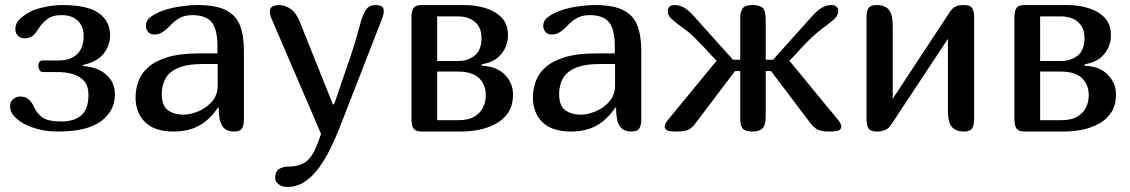

<svg xmlns="http://www.w3.org/2000/svg" viewBox="-20 -522 4485 762"><path d="M114 -99Q127 -71 149 -55.5Q171 -40 225 -40Q275 -40 303 -64.5Q331 -89 331 -145Q331 -182 313 -201.5Q295 -221 267.5 -228.5Q240 -236 211 -236H151Q141 -236 136.5 -244.5Q132 -253 132 -261Q132 -269 136 -275.5Q140 -282 151 -282H213Q260 -282 286 -307Q312 -332 312 -379Q312 -417 289 -439.5Q266 -462 225 -462Q187 -462 166 -445Q145 -428 133 -408Q123 -392 111 -381Q99 -370 77 -370Q62 -370 51.5 -380Q41 -390 41 -406Q41 -430 58 -446Q75 -462 95 -473Q118 -486 157 -494Q196 -502 226 -502Q327 -502 372 -470Q417 -438 417 -382Q417 -343 392 -310Q367 -277 309 -264V-260Q368 -256 402 -225.5Q436 -195 436 -147Q436 -82 381 -41Q326 0 208 0Q163 0 127 -10.5Q91 -21 69 -34Q50 -46 35 -62Q20 -78 20 -102Q20 -119 33 -129Q46 -139 59 -139Q81 -139 94 -127.5Q107 -116 114 -99Z M845 -95Q812 -46 769.5 -23Q727 0 669 0Q593 0 555.5 -37.5Q518 -75 518 -135Q518 -167 529 -198.5Q540 -230 568 -255Q596 -280 645 -295Q694 -310 770 -310H843V-338Q843 -407 819.5 -434.5Q796 -462 743 -462Q712 -462 690.5 -449Q669 -436 655 -420Q640 -404 625 -394.5Q610 -385 594 -385Q576 -385 567.5 -395.5Q559 -406 559 -419Q559 -440 575 -452.5Q591 -465 614 -475Q648 -489 689.5 -495.5Q731 -502 763 -502Q837 -502 877 -481.5Q917 -461 932.5 -421Q948 -381 948 -321V-47Q948 -25 940.5 -12.5Q933 0 909 0Q876 0 862 -22.5Q848 -45 848 -94ZM786 -268Q722 -268 686 -252Q650 -236 636 -209Q622 -182 622 -149Q622 -103 646 -85Q670 -67 709 -67Q734 -67 765.5 -79.5Q797 -92 820.5 -118Q844 -144 844 -184V-268Z M1325 -8Q1310 29 1290.5 69Q1271 109 1246 143.5Q1221 178 1189.5 199Q1158 220 1120 220Q1100 220 1086 209.5Q1072 199 1072 184Q1072 159 1087 149Q1102 139 1126 139Q1154 139 1176 130Q1198 121 1212 102Q1226 83 1235.5 60Q1245 37 1254 9L1056 -452Q1053 -459 1052 -465Q1051 -471 1051 -475Q1051 -492 1063 -497Q1075 -502 1088 -502Q1111 -502 1133.5 -486.5Q1156 -471 1170 -435L1301 -108H1306L1366 -283Q1384 -336 1393.5 -369Q1403 -402 1413 -439Q1420 -463 1432 -482.5Q1444 -502 1471 -502Q1484 -502 1493.5 -497Q1503 -492 1503 -479Q1503 -470 1501.5 -464.5Q1500 -459 1498 -452Z M1613 -455Q1613 -478 1621 -490Q1629 -502 1653 -502H1823Q1865 -502 1904.5 -490.5Q1944 -479 1970 -453Q1996 -427 1996 -382Q1996 -340 1969.5 -307.5Q1943 -275 1892 -267V-261Q1951 -259 1983.5 -225.5Q2016 -192 2016 -148Q2016 -103 1996.5 -74.5Q1977 -46 1945.5 -29.5Q1914 -13 1878.5 -6.5Q1843 0 1811 0H1653Q1629 0 1621 -12.5Q1613 -25 1613 -47ZM1801 -280Q1836 -280 1863.5 -301Q1891 -322 1891 -372Q1891 -412 1865.5 -434.5Q1840 -457 1796 -457H1715V-280ZM1715 -45H1799Q1840 -45 1864 -60Q1888 -75 1898 -97.5Q1908 -120 1908 -143Q1908 -187 1880.5 -212.5Q1853 -238 1797 -238H1715Z M2422 -95Q2389 -46 2346.5 -23Q2304 0 2246 0Q2170 0 2132.5 -37.5Q2095 -75 2095 -135Q2095 -167 2106 -198.5Q2117 -230 2145 -255Q2173 -280 2222 -295Q2271 -310 2347 -310H2420V-338Q2420 -407 2396.5 -434.5Q2373 -462 2320 -462Q2289 -462 2267.5 -449Q2246 -436 2232 -420Q2217 -404 2202 -394.5Q2187 -385 2171 -385Q2153 -385 2144.5 -395.5Q2136 -406 2136 -419Q2136 -440 2152 -452.5Q2168 -465 2191 -475Q2225 -489 2266.5 -495.5Q2308 -502 2340 -502Q2414 -502 2454 -481.5Q2494 -461 2509.5 -421Q2525 -381 2525 -321V-47Q2525 -25 2517.5 -12.5Q2510 0 2486 0Q2453 0 2439 -22.5Q2425 -45 2425 -94ZM2363 -268Q2299 -268 2263 -252Q2227 -236 2213 -209Q2199 -182 2199 -149Q2199 -103 2223 -85Q2247 -67 2286 -67Q2311 -67 2342.5 -79.5Q2374 -92 2397.5 -118Q2421 -144 2421 -184V-268Z M2918 -455Q2918 -474 2927 -488Q2936 -502 2967 -502Q2992 -502 3005.5 -492Q3019 -482 3019 -441V-285H3048L3206 -461Q3227 -484 3244.5 -493Q3262 -502 3279 -502Q3294 -502 3300.5 -495Q3307 -488 3307 -477Q3307 -460 3288.5 -444Q3270 -428 3242 -407.5Q3214 -387 3184 -356Q3162 -334 3147.5 -317.5Q3133 -301 3113 -281L3302 -51Q3319 -32 3319 -19Q3319 -12 3311.5 -6Q3304 0 3272 0Q3238 0 3223.5 -8.5Q3209 -17 3198 -31L3040 -240H3019V-61Q3019 -24 3005.5 -12Q2992 0 2967 0Q2936 0 2927 -12.5Q2918 -25 2918 -47V-240H2897L2739 -31Q2729 -17 2714.5 -8.5Q2700 0 2665 0Q2633 0 2625.5 -6Q2618 -12 2618 -19Q2618 -32 2635 -51L2824 -281Q2804 -301 2789.5 -317.5Q2775 -334 2753 -356Q2724 -387 2695.5 -407.5Q2667 -428 2648.5 -444Q2630 -460 2630 -477Q2630 -488 2636.5 -495Q2643 -502 2658 -502Q2675 -502 2692.5 -493Q2710 -484 2731 -461L2889 -285H2918Z M3846 -47Q3846 -25 3838 -12.5Q3830 0 3806 0Q3773 0 3757.5 -18.5Q3742 -37 3742 -82V-368L3516 -26Q3500 0 3459 0Q3435 0 3427 -12.5Q3419 -25 3419 -47V-455Q3419 -478 3427 -490Q3435 -502 3459 -502Q3492 -502 3507.5 -483.5Q3523 -465 3523 -420V-130L3748 -472Q3759 -489 3771 -495.5Q3783 -502 3806 -502Q3830 -502 3838 -490Q3846 -478 3846 -455Z M4006 -455Q4006 -478 4014 -490Q4022 -502 4046 -502H4216Q4258 -502 4297.5 -490.5Q4337 -479 4363 -453Q4389 -427 4389 -382Q4389 -340 4362.5 -307.5Q4336 -275 4285 -267V-261Q4344 -259 4376.5 -225.5Q4409 -192 4409 -148Q4409 -103 4389.5 -74.5Q4370 -46 4338.5 -29.5Q4307 -13 4271.5 -6.5Q4236 0 4204 0H4046Q4022 0 4014 -12.5Q4006 -25 4006 -47ZM4194 -280Q4229 -280 4256.5 -301Q4284 -322 4284 -372Q4284 -412 4258.5 -434.5Q4233 -457 4189 -457H4108V-280ZM4108 -45H4192Q4233 -45 4257 -60Q4281 -75 4291 -97.5Q4301 -120 4301 -143Q4301 -187 4273.5 -212.5Q4246 -238 4190 -238H4108Z"/></svg>

Font: Marmelad
Style: Regular
Weight: 400
Designer: Manvel Shmavonyan
Foundry: Cyreal
Version: Version 1.110; ttfautohint (v1.8.4.7-5d5b)